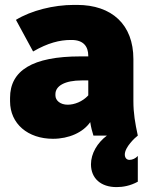

<svg xmlns="http://www.w3.org/2000/svg" viewBox="-20 -553 612 783"><path d="M196 13C261 13 319 -13 348 -55C351 -34 356 -16 361 0H416C377 29 351 73 351 117C351 175 392 210 455 210C481 210 511 205 542 188V83C533 93 520 99 508 99C496 99 489 90 489 77C489 47 531 8 542 0C531 -51 524 -91 524 -141V-312C524 -453 436 -533 294 -533H282C198 -533 107 -510 45 -472L115 -343C175 -378 224 -390 268 -390H272C320 -390 340 -364 340 -325V-323H308C112 -323 21 -265 21 -154V-140C21 -48 94 13 196 13ZM256 -126C226 -126 206 -143 206 -164V-169C206 -203 245 -225 313 -225H340V-164C316 -138 283 -126 256 -126Z"/></svg>

Font: Fixel Text Black
Style: Regular
Weight: 900
Width: 4
Designer: AlfaBravo + MacPaw
Foundry: Kyrylo Tkachov, Marchela Mozhyna, Serhii Makarenko, Maria Weinstein, Zakhar Kryvoshyya
Version: Version 1.211